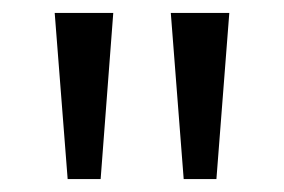

<svg xmlns="http://www.w3.org/2000/svg" viewBox="-20 -734 441 298"><path d="M155.8 -713.9 136.2 -456.1H85L64.9 -713.9ZM335.9 -713.9 315.9 -456.1H265.1L245.1 -713.9Z"/></svg>

Font: f0_46866 
Style: Regular
Weight: 400
Foundry: Ascender Corporation
Version: Version 1.10